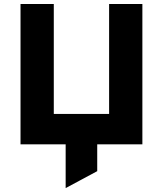

<svg xmlns="http://www.w3.org/2000/svg" viewBox="-20 -720 813 958"><path d="M82.4 0V-700H248.4V-151.5H524.4V-700H690.4V0ZM307.6 218.5V-111.5H465.1V134Z"/></svg>

Font: Geologica-Sharp
Style: Regular
Weight: 100
Designer: Sindre Bremnes, Frode Helland
Foundry: Monokrom Skriftforlag AS
Version: Version 1.010;gftools[0.9.28]